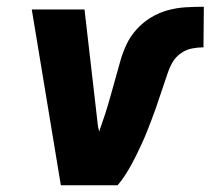

<svg xmlns="http://www.w3.org/2000/svg" viewBox="-20 -548 640 568"><path d="M328 0H160L74 -520H230L270 -173Q271 -169 272 -165.5Q273 -162 273 -158Q282 -183 290.5 -209Q299 -235 306 -260.5Q313 -286 320.5 -312Q328 -338 335 -364Q342 -390 353.5 -415Q365 -440 384 -461Q403 -482 427 -496.5Q451 -511 477.5 -518Q504 -525 530 -526.5Q556 -528 583 -528L582 -408Q565 -408 547.5 -404.5Q530 -401 514.5 -390Q499 -379 490 -363Q481 -347 475.5 -330Q470 -313 464 -296Q458 -279 452.5 -262Q447 -245 441 -228Q435 -211 428.5 -194Q422 -177 415.5 -160.5Q409 -144 401.5 -127.5Q394 -111 386 -94.5Q378 -78 369 -61.5Q360 -45 350 -29.5Q340 -14 328 0Z"/></svg>

Font: Iosevka Aile Heavy
Style: Italic
Weight: 900
Italic angle: -9°
Designer: Belleve Invis
Foundry: Belleve Invis
Version: Version 31.1.0; ttfautohint (v1.8.4)